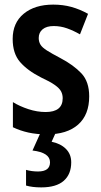

<svg xmlns="http://www.w3.org/2000/svg" viewBox="-20 -573 440 833"><path d="M367 -155Q367 -75 319 -32.5Q271 10 183 10Q139 10 103 2Q67 -6 36 -21V-130Q65 -112 103 -99.5Q141 -87 178 -87Q252 -87 252 -147Q252 -163 245 -176.5Q238 -190 217.5 -204.5Q197 -219 158 -237Q99 -267 67 -304Q35 -341 35 -404Q35 -474 83 -513.5Q131 -553 211 -553Q253 -553 289.5 -543Q326 -533 362 -513L327 -424Q299 -440 271 -450Q243 -460 213 -460Q182 -460 165 -446Q148 -432 148 -408Q148 -392 155.5 -379.5Q163 -367 183.5 -354Q204 -341 242 -321Q299 -291 333 -255Q367 -219 367 -155ZM289 131Q289 183 256.5 211.5Q224 240 159 240Q120 240 93 232V164Q118 171 145 171Q197 171 197 131Q197 89 121 80L157 0H223L204 42Q243 50 266 73Q289 96 289 131Z"/></svg>

Font: Noto Sans Myanmar Condensed SemiBold
Style: Regular
Weight: 600
Width: 3
Designer: Monotype Design Team
Foundry: Monotype Imaging Inc.
Version: Version 2.107; ttfautohint (v1.8.4.7-5d5b)